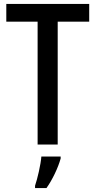

<svg xmlns="http://www.w3.org/2000/svg" viewBox="-20 -734 485 975"><path d="M273 0V-624H433V-714H12V-624H171V0ZM288 71V61H190C187 102 170 174 158 209V221H216C246 179 275 118 288 71Z"/></svg>

Font: Noto Sans Devanagari Condensed Medium
Style: Regular
Weight: 500
Width: 3
Designer: Jelle Bosma - Monotype Design Team
Foundry: Monotype Imaging Inc.
Version: Version 2.004